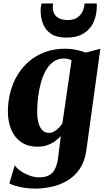

<svg xmlns="http://www.w3.org/2000/svg" viewBox="-20 -836 611 1108"><path d="M478.5 29.5Q470 93.5 441.2 136.8Q412.5 180 370.5 205.2Q328.5 230.5 279.5 241.5Q230.5 252.5 181.5 252.5Q151.5 252.5 122.5 248Q93.5 243.5 70 236.8Q46.5 230 34 222L65.5 117Q72.5 131 94.8 147.5Q117 164 146.8 175.8Q176.5 187.5 206 187.5Q238.5 187.5 261 176.5Q283.5 165.5 297 139.5Q310.5 113.5 316 69.5L331 -51Q316.5 -35 297.2 -21Q278 -7 253 1.8Q228 10.5 196.5 10.5Q140.5 10.5 102.5 -15.8Q64.5 -42 45 -87.8Q25.5 -133.5 25.5 -192Q25.5 -248 39 -301.5Q52.5 -355 79.5 -400.8Q106.5 -446.5 146.8 -481.2Q187 -516 239.8 -535.5Q292.5 -555 358.5 -555Q390 -555 421.8 -548Q453.5 -541 475 -532.5L559 -554.5ZM393 -487.5Q385.5 -492 374.5 -495.2Q363.5 -498.5 349.5 -498.5Q313.5 -498.5 287 -479Q260.5 -459.5 242.8 -426.5Q225 -393.5 214.5 -353.2Q204 -313 199.2 -270.2Q194.5 -227.5 194.5 -189.5Q194.5 -159 199.5 -136.5Q204.5 -114 213.5 -99Q222.5 -84 235 -76.5Q247.5 -69 262.5 -69Q278 -69 292.5 -77.2Q307 -85.5 319 -98Q331 -110.5 340 -124ZM362.5 -619Q308.5 -619 276 -640Q243.5 -661 229 -696.5Q214.5 -732 214.5 -775.5Q214.5 -788.5 216.2 -798.5Q218 -808.5 220 -816H286.5Q286 -811.5 285.2 -806Q284.5 -800.5 284.5 -794Q284.5 -773 293.5 -756.2Q302.5 -739.5 321.5 -730Q340.5 -720.5 371.5 -720.5Q406.5 -720.5 427.2 -735.5Q448 -750.5 457.5 -772.8Q467 -795 468 -816H538.5Q538.5 -811.5 538.5 -807.5Q538.5 -803.5 538.5 -798Q538.5 -751 520.8 -710Q503 -669 464 -644Q425 -619 362.5 -619Z"/></svg>

Font: Merriweather 48pt Black
Style: Italic
Weight: 900
Italic angle: -7.8°
Version: Version 2.101